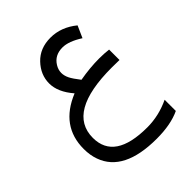

<svg xmlns="http://www.w3.org/2000/svg" viewBox="-230 -646 1089 1089"><g transform="rotate(-45 314.0 -102.0)"><path d="M238.8 -197.8Q176.3 -270 176.3 -339.4Q176.3 -408.7 228.3 -463.4Q280.3 -518.1 365.2 -518.1Q450.2 -518.1 523.4 -458.5L491.7 -387.2Q423.8 -430.7 374 -430.7Q311.5 -430.7 281.7 -381.8Q267.1 -358.4 267.1 -333Q267.1 -310.5 278.8 -286.6Q289.6 -264.6 320.8 -224.6Q403.3 -239.3 477.1 -239.3Q516.1 -239.3 552.7 -234.9V-151.4Q521 -152.3 491.7 -152.3Q133.3 -152.3 133.3 54.2Q133.3 230.5 394 230.5Q486.8 230.5 574.2 189V278.8Q500 314 386.7 314Q124 314 66.9 152.8Q52.2 112.3 52.2 62Q52.2 -121.6 238.8 -197.8Z"/></g></svg>

Font: Nahid FD
Style: FD
Weight: 400
Foundry: DejaVu fonts team - Redesigned by Saber Rastikerdar
Version: Version 0.3.0